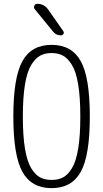

<svg xmlns="http://www.w3.org/2000/svg" viewBox="-20 -975 540 1005"><path d="M310.1 -683.6Q285.2 -697.3 250 -697.3Q214.8 -697.3 189.9 -683.6Q165 -669.9 143.6 -635.3Q122.1 -600.6 110.8 -533.2Q99.6 -465.8 99.6 -364.7Q99.6 -263.7 110.8 -196.3Q122.1 -128.9 143.6 -94.2Q165 -59.6 189.9 -46.4Q214.8 -33.2 250 -33.2Q285.2 -33.2 310.1 -46.4Q335 -59.6 356.4 -94.2Q377.9 -128.9 389.2 -196.3Q400.4 -263.7 400.4 -364.7Q400.4 -465.8 389.2 -533.2Q377.9 -600.6 356.4 -635.3Q335 -669.9 310.1 -683.6ZM402.8 -75.7Q355.5 9.8 250 9.8Q144.5 9.8 97.2 -75.7Q49.8 -161.1 49.8 -365.2Q49.8 -569.3 97.2 -654.8Q144.5 -740.2 250 -740.2Q355.5 -740.2 402.8 -654.8Q450.2 -569.3 450.2 -365.2Q450.2 -161.1 402.8 -75.7ZM174.8 -955.1Q210.9 -955.1 232.4 -924.8L311.5 -811.5Q316.4 -804.7 312 -797.4Q307.6 -790 299.8 -790Q272.5 -790 257.8 -809.6L162.1 -926.8Q155.3 -934.6 159.7 -944.8Q164.1 -955.1 174.8 -955.1Z"/></svg>

Font: Rounded Mgen+ 1mn light
Style: Regular
Weight: 200
Designer: [Source Han Sans]
Ryoko NISHIZUKA  (kana & ideographs); Paul D. Hunt (Latin, Greek & Cyrillic); Wenlong ZHANG  (bopomofo
Version: Version 1.059.20150602